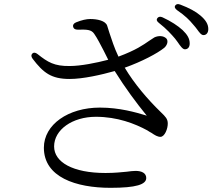

<svg xmlns="http://www.w3.org/2000/svg" viewBox="-20 -847 1040 919"><path d="M818 -662 830 -646C843 -627 854 -611 865 -611C878 -611 888 -620 888 -639C888 -662 877 -681 854 -703C831 -724 799 -745 758 -764C747 -769 738 -767 733 -760C728 -753 730 -745 741 -737C777 -709 801 -682 818 -662ZM136 -566C187 -499 225 -469 313 -469C378 -469 465 -489 529 -507C578 -428 633 -354 682 -294C683 -293 683 -293 677 -295C631 -309 552 -332 458 -332C307 -332 190 -251 190 -140C190 1 343 52 509 52C632 52 680 36 680 5C680 -18 659 -29 629 -29C616 -29 602 -27 586 -25C562 -23 531 -19 485 -19C328 -19 239 -71 239 -146C239 -226 326 -288 439 -288C542 -288 626 -255 685 -223C694 -217 699 -214 705 -211C721 -200 734 -192 748 -192C768 -192 784 -231 783 -258C782 -278 773 -288 750 -310C686 -372 623 -446 577 -523C659 -552 734 -592 766 -618C779 -629 787 -649 777 -662C763 -677 738 -677 719 -668C713 -664 703 -658 693 -651C667 -633 631 -607 547 -576C526 -620 515 -657 504 -689L493 -724C485 -748 445 -756 412 -756C394 -756 371 -751 344 -740C332 -735 328 -727 330 -719C332 -710 339 -705 352 -705C395 -706 417 -706 431 -685C447 -662 460 -635 476 -605L498 -561C441 -546 366 -531 314 -531C240 -530 209 -549 160 -588C150 -596 141 -597 135 -591C128 -584 129 -576 136 -566ZM828 -798C866 -772 887 -751 905 -729C913 -720 918 -714 923 -707C934 -692 943 -679 954 -679C967 -679 977 -689 977 -708C977 -731 965 -751 939 -773C917 -792 885 -809 843 -825C832 -829 824 -828 819 -821C814 -814 817 -806 828 -798Z"/></svg>

Font: 寒蝉锦书宋
Style: Regular
Weight: 400
Designer: 寒蝉锦书宋{Warren} 思源宋体{Ryoko NISHIZUKA 西塚涼子 (kana & ideographs); Frank Grießhammer (Latin, Greek & Cyrillic); Wenlong ZHANG 
Foundry: Adobe & ChillType
Version: Version 2.000;Glyphs 3.1.1 (3135)